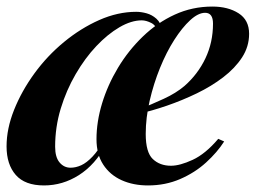

<svg xmlns="http://www.w3.org/2000/svg" viewBox="-26 -551 781 585"><path d="M396 -217Q436 -233 473 -250Q510 -267 536 -289Q577 -325 600 -373.5Q623 -422 623 -479Q623 -512 599 -512Q578 -512 553.5 -489.5Q529 -467 505 -429.5Q481 -392 461.5 -344Q442 -296 430 -244Q418 -192 418 -143Q418 -87 439.5 -66.5Q461 -46 495 -46Q522 -46 561 -64Q600 -82 639 -128L657 -120Q636 -87 602 -56Q568 -25 523 -5.5Q478 14 425 14Q380 14 344.5 -2Q309 -18 288.5 -49.5Q268 -81 268 -127Q268 -180 285 -236Q302 -292 333.5 -344.5Q365 -397 409 -439.5Q453 -482 506.5 -506.5Q560 -531 621 -531Q669 -531 701 -510.5Q733 -490 733 -448Q733 -409 711.5 -376Q690 -343 654 -315.5Q618 -288 573.5 -266.5Q529 -245 482.5 -229Q436 -213 395 -204ZM189 -40Q205 -40 221.5 -47.5Q238 -55 256 -74Q274 -93 291 -124L297 -110Q264 -49 214.5 -17.5Q165 14 108 14Q50 14 22 -18Q-6 -50 -6 -105Q-6 -159 17 -216.5Q40 -274 79 -327.5Q118 -381 169 -423Q220 -465 276.5 -490Q333 -515 389 -515Q404 -515 420.5 -510.5Q437 -506 450.5 -494Q464 -482 470 -457L457 -448Q451 -473 435 -481Q419 -489 406 -489Q374 -489 338 -468Q302 -447 267.5 -410.5Q233 -374 204.5 -325Q176 -276 159 -220Q142 -164 142 -104Q142 -72 155.5 -56Q169 -40 189 -40Z"/></svg>

Font: Playfair Display
Style: Bold Italic
Weight: 700
Italic angle: -14°
Designer: Claus Eggers Sørensen
Foundry: Claus Eggers Sørensen
Version: Version 1.203